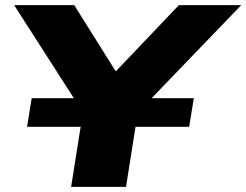

<svg xmlns="http://www.w3.org/2000/svg" viewBox="-20 -725 956 745"><path d="M256 0 313 -360 332 -242 35 -705H268L440 -431H413L674 -705H916L470 -242L526 -360L469 0ZM85 -233 103 -344H732L714 -233Z"/></svg>

Font: Nunito Sans 10pt Expanded Black
Style: Italic
Weight: 900
Width: 7
Italic angle: -9°
Designer: Vernon Adams
Foundry: Vernon Adams
Version: Version 3.101;gftools[0.9.27]